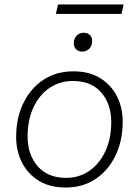

<svg xmlns="http://www.w3.org/2000/svg" viewBox="-20 -827 619 856"><path d="M273 9Q202 9 152.5 -21.5Q103 -52 77.5 -103.5Q52 -155 52 -216Q52 -302 84.5 -368Q117 -434 174 -471.5Q231 -509 307 -509Q378 -509 427 -478.5Q476 -448 501.5 -397.5Q527 -347 527 -285Q527 -200 495 -133.5Q463 -67 406 -29Q349 9 273 9ZM275 -34Q333 -34 378.5 -65.5Q424 -97 450 -153Q476 -209 476 -283Q476 -363 431.5 -414.5Q387 -466 305 -466Q247 -466 201 -435Q155 -404 129 -348Q103 -292 103 -218Q103 -138 148 -86Q193 -34 275 -34ZM347 -597Q330 -597 319.5 -607Q309 -617 309 -634Q309 -655 321.5 -668Q334 -681 353 -681Q370 -681 380.5 -671Q391 -661 391 -644Q391 -623 378 -610Q365 -597 347 -597ZM531 -807 522 -765H229L239 -807Z"/></svg>

Font: Work Sans Light
Style: Italic
Weight: 300
Italic angle: -13°
Designer: Wei Huang
Foundry: Wei Huang
Version: Version 2.010; ttfautohint (v1.8.3)